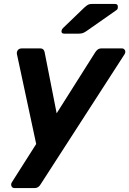

<svg xmlns="http://www.w3.org/2000/svg" viewBox="-20 -766 657 976"><path d="M54 190Q42 190 38 179.5Q34 169 42 158L164 -34L66 -491Q64 -502 70.5 -511Q77 -520 92 -520H183Q195 -520 200.5 -514Q206 -508 207 -500L268 -190L464 -500Q469 -508 476.5 -514Q484 -520 497 -520H599Q610 -520 615 -511Q620 -502 613 -490L187 170Q183 178 175 184Q167 190 154 190ZM306 -595Q290 -595 293 -611Q295 -619 301 -624L408 -727Q421 -739 428.5 -742.5Q436 -746 449 -746H564Q581 -746 579 -728Q579 -719 571 -714L421 -609Q411 -602 402.5 -598.5Q394 -595 381 -595Z"/></svg>

Font: Rubik SemiBold
Style: Italic
Weight: 600
Italic angle: -12°
Designer: Hubert and Fischer
Foundry: Hubert and Fischer
Version: Version 2.300;gftools[0.9.30]